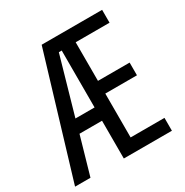

<svg xmlns="http://www.w3.org/2000/svg" viewBox="-166 -848 947 982"><g transform="rotate(-30 307.0 -357.0)"><path d="M570 0V-76H370V-335H557V-410H370V-638H570V-714H213L-2 0H89L153 -223H286V0ZM174 -301 270 -637H287V-301Z"/></g></svg>

Font: Noto Sans Gujarati UI ExtraCondensed
Style: Regular
Weight: 400
Width: 2
Designer: Jelle Bosma - Monotype Design Team, Universal Thirst
Foundry: Monotype Imaging Inc.
Version: Version 2.106